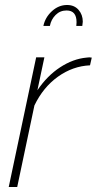

<svg xmlns="http://www.w3.org/2000/svg" viewBox="-20 -750 388 770"><path d="M249 -730Q278 -730 295 -710.5Q312 -691 312 -663Q312 -658 310 -646H286Q286 -648 286.5 -653Q287 -658 287 -661Q287 -708 247 -708Q221 -708 203 -690Q185 -672 180 -646H154Q161 -680 188 -705Q215 -730 249 -730ZM125 -520H158L130 -388Q169 -446 221 -480Q273 -514 327 -519Q338 -521 348 -519L341 -488Q272 -485 212.5 -442.5Q153 -400 118 -327L49 0H15Z"/></svg>

Font: Raleway-v4020 ExtraLight
Style: Italic
Weight: 275
Italic angle: -12°
Designer: Matt McInerney, Pablo Impallari, Rodrigo Fuenzalida
Foundry: Matt McInerney, Pablo Impallari, Rodrigo Fuenzalida
Version: Version 4.020;PS 004.020;hotconv 1.0.88;makeotf.lib2.5.64775